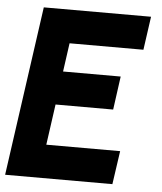

<svg xmlns="http://www.w3.org/2000/svg" viewBox="-61 -745 666 790"><g transform="rotate(5 272.0 -350.0)"><path d="M-10.5 0 88 -700H531L511.5 -562H206.5L190 -444H428L409 -306H171L147.5 -138H452.5L432.5 0Z"/></g></svg>

Font: Urbanist ExtraBold
Style: Italic
Weight: 800
Italic angle: -8°
Designer: Corey Hu
Foundry: Corey Hu
Version: Version 1.321; ttfautohint (v1.8.4.7-5d5b)